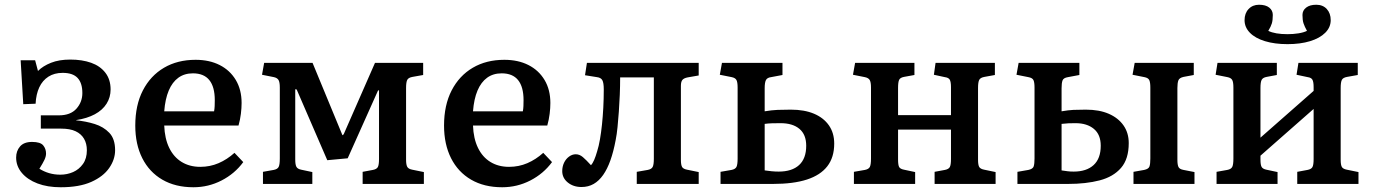

<svg xmlns="http://www.w3.org/2000/svg" viewBox="-20 -775 5788 809"><path d="M236 14Q180 14 138 -2Q96 -18 72 -46.5Q48 -75 48 -111Q48 -139 64.5 -158Q81 -177 115 -177Q150 -177 162 -162.5Q174 -148 174 -128Q174 -116 167.5 -102Q161 -88 146 -64Q165 -52 187 -45.5Q209 -39 234 -39Q263 -39 288 -50Q313 -61 329.5 -84Q346 -107 346 -142Q346 -170 334 -190.5Q322 -211 298.5 -222Q275 -233 238 -233H152V-289H228Q277 -289 302 -317Q327 -345 327 -383Q327 -425 307 -446.5Q287 -468 244 -468Q209 -468 184 -452Q159 -436 145.5 -407Q132 -378 130 -338L78 -336L67 -521H128L140 -476Q161 -497 195 -510.5Q229 -524 276 -524Q326 -524 364 -510.5Q402 -497 424 -468.5Q446 -440 446 -398Q446 -365 429 -338Q412 -311 379.5 -293.5Q347 -276 301 -269V-268Q342 -264 379 -252.5Q416 -241 440.5 -215.5Q465 -190 465 -142Q465 -103 440 -67Q415 -31 364.5 -8.5Q314 14 236 14Z M795 14Q719 14 664 -18Q609 -50 579.5 -108.5Q550 -167 550 -246Q550 -332 582 -394Q614 -456 671 -489.5Q728 -523 804 -523Q862 -523 905.5 -501Q949 -479 973.5 -438Q998 -397 998 -341Q998 -320 995 -295.5Q992 -271 985 -246H672Q674 -191 693 -152Q712 -113 745.5 -92.5Q779 -72 824 -72Q865 -72 901 -87.5Q937 -103 968 -131L1005 -92Q969 -43 913.5 -14.5Q858 14 795 14ZM672 -306H882Q884 -316 884.5 -328Q885 -340 885 -353Q885 -409 862 -437.5Q839 -466 793 -466Q757 -466 731.5 -447.5Q706 -429 691 -393.5Q676 -358 672 -306Z M1088 0V-51L1133 -59Q1149 -62 1154 -71.5Q1159 -81 1159 -107V-406Q1159 -429 1153.5 -438Q1148 -447 1134 -450L1084 -460L1093 -510H1297L1423 -205L1428 -209L1560 -510H1763V-459L1718 -451Q1701 -448 1696 -438.5Q1691 -429 1691 -404V-102Q1691 -81 1696 -72Q1701 -63 1717 -60L1766 -50V0H1508V-51L1551 -59Q1567 -62 1572 -71Q1577 -80 1577 -105V-394H1573L1445 -108L1359 -100L1230 -398L1224 -399V-103Q1224 -81 1229 -72Q1234 -63 1249 -60L1296 -50V0Z M2096 14Q2020 14 1965 -18Q1910 -50 1880.5 -108.5Q1851 -167 1851 -246Q1851 -332 1883 -394Q1915 -456 1972 -489.5Q2029 -523 2105 -523Q2163 -523 2206.5 -501Q2250 -479 2274.5 -438Q2299 -397 2299 -341Q2299 -320 2296 -295.5Q2293 -271 2286 -246H1973Q1975 -191 1994 -152Q2013 -113 2046.5 -92.5Q2080 -72 2125 -72Q2166 -72 2202 -87.5Q2238 -103 2269 -131L2306 -92Q2270 -43 2214.5 -14.5Q2159 14 2096 14ZM1973 -306H2183Q2185 -316 2185.5 -328Q2186 -340 2186 -353Q2186 -409 2163 -437.5Q2140 -466 2094 -466Q2058 -466 2032.5 -447.5Q2007 -429 1992 -393.5Q1977 -358 1973 -306Z M2430 13Q2396 13 2372.5 -6Q2349 -25 2349 -54Q2349 -73 2356.5 -89Q2364 -105 2377.5 -115Q2391 -125 2406 -125Q2422 -125 2436 -113Q2450 -101 2470 -79Q2477 -86 2483.5 -101Q2490 -116 2496 -137Q2503 -159 2508 -188Q2513 -217 2516.5 -250.5Q2520 -284 2522 -321Q2524 -358 2524 -398Q2524 -426 2518 -437Q2512 -448 2495 -450L2445 -458L2453 -510H2924V-457L2878 -449Q2862 -446 2855.5 -438.5Q2849 -431 2849 -413V-102Q2849 -80 2854 -71.5Q2859 -63 2875 -60L2924 -50V0H2663V-51L2709 -59Q2725 -62 2730 -71.5Q2735 -81 2735 -106V-449H2593Q2593 -412 2591.5 -375.5Q2590 -339 2587.5 -304.5Q2585 -270 2582 -239.5Q2579 -209 2574 -184Q2565 -136 2552 -99.5Q2539 -63 2521.5 -38Q2504 -13 2481.5 0Q2459 13 2430 13Z M3016 0V-51L3062 -59Q3078 -62 3083 -71.5Q3088 -81 3088 -107V-406Q3088 -429 3083 -438Q3078 -447 3063 -450L3013 -460L3022 -510H3277V-459L3229 -450Q3213 -448 3207.5 -438Q3202 -428 3202 -403V-306Q3232 -311 3256.5 -312Q3281 -313 3312 -313Q3369 -313 3409.5 -296Q3450 -279 3472.5 -247Q3495 -215 3495 -170Q3495 -112 3466 -74.5Q3437 -37 3380 -18.5Q3323 0 3237 0ZM3261 -52Q3317 -52 3347 -79.5Q3377 -107 3377 -161Q3377 -208 3348.5 -232Q3320 -256 3269 -256Q3248 -256 3232.5 -255.5Q3217 -255 3202 -253V-57Q3216 -55 3231 -53.5Q3246 -52 3261 -52Z M3578 0V-51L3624 -59Q3640 -62 3645 -71.5Q3650 -81 3650 -107V-406Q3650 -429 3644.5 -438Q3639 -447 3624 -450L3574 -460L3583 -510H3833V-459L3789 -451Q3773 -448 3768.5 -438.5Q3764 -429 3764 -404V-290H3987V-408Q3987 -430 3982 -439Q3977 -448 3961 -450L3915 -460L3922 -510H4172V-459L4128 -451Q4111 -448 4106 -438.5Q4101 -429 4101 -404V-102Q4101 -80 4106 -71.5Q4111 -63 4127 -60L4175 -50V0H3918V-51L3961 -59Q3977 -62 3982 -71Q3987 -80 3987 -105V-229H3764V-103Q3764 -80 3768.5 -71.5Q3773 -63 3789 -60L3836 -50V0Z M4267 0V-51L4313 -59Q4332 -63 4335.5 -74Q4339 -85 4339 -107V-406Q4339 -428 4334.5 -437.5Q4330 -447 4313 -450L4263 -460L4272 -510H4528V-459L4480 -450Q4461 -447 4457 -436Q4453 -425 4453 -403V-306Q4482 -311 4503 -312Q4524 -313 4555 -313Q4612 -313 4652 -295.5Q4692 -278 4714 -246.5Q4736 -215 4736 -172Q4736 -105 4703.5 -67.5Q4671 -30 4613.5 -15Q4556 0 4480 0ZM4504 -52Q4558 -52 4588 -79.5Q4618 -107 4618 -161Q4618 -208 4589 -232Q4560 -256 4512 -256Q4494 -256 4482.5 -255.5Q4471 -255 4453 -253V-57Q4467 -55 4478 -53.5Q4489 -52 4504 -52ZM4756 0V-51L4801 -59Q4820 -63 4823.5 -74Q4827 -85 4827 -107V-406Q4827 -428 4822.5 -437.5Q4818 -447 4802 -450L4752 -460L4761 -510H5010V-459L4967 -451Q4949 -447 4945 -436Q4941 -425 4941 -404V-102Q4941 -81 4945.5 -71.5Q4950 -62 4967 -59L5013 -50V0Z M5106 0V-51L5151 -59Q5167 -62 5172 -71.5Q5177 -81 5177 -107V-406Q5177 -429 5172 -438Q5167 -447 5152 -450L5102 -460L5110 -510H5360V-459L5317 -451Q5301 -448 5296 -438.5Q5291 -429 5291 -404V-195L5515 -392V-408Q5515 -430 5510 -439Q5505 -448 5490 -450L5443 -460L5451 -510H5701V-459L5656 -451Q5639 -448 5634 -438.5Q5629 -429 5629 -404V-102Q5629 -80 5634 -71.5Q5639 -63 5655 -60L5704 -50V0H5446V-51L5489 -59Q5505 -62 5510 -71Q5515 -80 5515 -105V-316L5291 -119V-103Q5291 -80 5296 -71.5Q5301 -63 5316 -60L5363 -50V0ZM5405 -589Q5351 -589 5310 -601.5Q5269 -614 5246.5 -637Q5224 -660 5224 -690Q5224 -719 5241 -737Q5258 -755 5285 -755Q5313 -755 5328 -743Q5343 -731 5343 -712Q5343 -690 5339 -676.5Q5335 -663 5324 -645Q5338 -638 5358.5 -634.5Q5379 -631 5405 -631Q5429 -631 5451 -634.5Q5473 -638 5487 -645Q5477 -663 5472.5 -676.5Q5468 -690 5468 -712Q5468 -731 5483.5 -743Q5499 -755 5526 -755Q5554 -755 5570.5 -737Q5587 -719 5587 -690Q5587 -660 5564 -637Q5541 -614 5500 -601.5Q5459 -589 5405 -589Z"/></svg>

Font: Literata 18pt Medium
Style: Regular
Weight: 500
Designer: Latin by Veronika Burian and Jose Scaglione. Greek by Irene Vlachou. Cyrillic by Vera Evstafieva.
Foundry: TypeTogether
Version: Version 3.103;gftools[0.9.29]